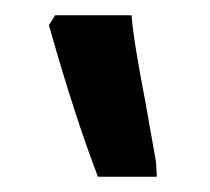

<svg xmlns="http://www.w3.org/2000/svg" viewBox="-20 -834 274 251"><path d="M108 -603Q77 -684 44 -801L52 -814H152Q154 -784 170 -701L184 -622L185 -603Z"/></svg>

Font: Noto Serif Armenian SmBd Narrow
Style: Regular
Weight: 600
Width: 4
Designer: Monotype Design team
Foundry: Monotype Imaging Inc.
Version: Version 1.000